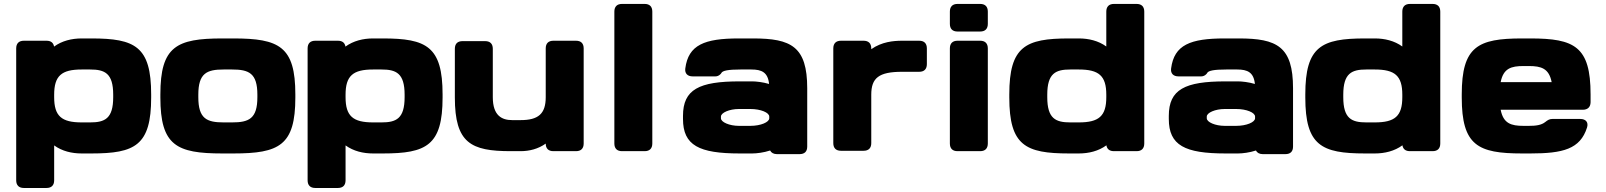

<svg xmlns="http://www.w3.org/2000/svg" viewBox="-20 -770 8181 978"><path d="M62.5 -523.4V148.4C62.5 173.8 76.2 187.5 101.6 187.5H216.8C242.2 187.5 255.9 173.8 255.9 148.4V-29.3C296.4 0 345.7 11.7 396 11.7H445.8C668 11.7 750 -29.3 750 -273.4V-289.1C750 -533.2 668 -574.2 445.8 -574.2H396C345.2 -574.2 295.4 -562 255.4 -532.7C252 -552.7 238.8 -562.5 216.8 -562.5H101.6C76.2 -562.5 62.5 -548.8 62.5 -523.4ZM255.9 -274.9V-287.6C255.9 -384.3 293.9 -416 396 -416H439C513.7 -416 556.6 -397 556.6 -287.6V-274.9C556.6 -165.5 513.7 -146.5 439 -146.5H396C293.9 -146.5 255.9 -178.2 255.9 -274.9Z M796.9 -289.1V-273.4C796.9 -29.3 878.9 11.7 1112.3 11.7H1168.9C1402.3 11.7 1484.4 -29.3 1484.4 -273.4V-289.1C1484.4 -533.2 1402.3 -574.2 1168.9 -574.2H1112.3C878.9 -574.2 796.9 -533.2 796.9 -289.1ZM990.2 -274.9V-287.6C990.2 -397 1033.2 -416 1119.1 -416H1162.1C1248 -416 1291 -397 1291 -287.6V-274.9C1291 -165.5 1248 -146.5 1162.1 -146.5H1119.1C1033.2 -146.5 990.2 -165.5 990.2 -274.9Z M1546.9 -523.4V148.4C1546.9 173.8 1560.5 187.5 1585.9 187.5H1701.2C1726.6 187.5 1740.2 173.8 1740.2 148.4V-29.3C1780.8 0 1830.1 11.7 1880.4 11.7H1930.2C2152.3 11.7 2234.4 -29.3 2234.4 -273.4V-289.1C2234.4 -533.2 2152.3 -574.2 1930.2 -574.2H1880.4C1829.6 -574.2 1779.8 -562 1739.7 -532.7C1736.3 -552.7 1723.1 -562.5 1701.2 -562.5H1585.9C1560.5 -562.5 1546.9 -548.8 1546.9 -523.4ZM1740.2 -274.9V-287.6C1740.2 -384.3 1778.3 -416 1880.4 -416H1923.3C1998 -416 2041 -397 2041 -287.6V-274.9C2041 -165.5 1998 -146.5 1923.3 -146.5H1880.4C1778.3 -146.5 1740.2 -178.2 1740.2 -274.9Z M2953.1 -39.1V-523.4C2953.1 -548.8 2939.5 -562.5 2914.1 -562.5H2798.8C2773.4 -562.5 2759.8 -548.8 2759.8 -523.4V-274.9C2759.8 -189.9 2721.7 -158.2 2631.8 -158.2H2588.9C2538.1 -158.2 2490.2 -179.2 2490.2 -274.9V-521.5C2490.2 -546.9 2476.6 -560.5 2451.2 -560.5H2335.9C2310.5 -560.5 2296.9 -546.9 2296.9 -521.5V-273.4C2296.9 -41 2378.9 0 2582 0H2631.8C2676.3 0 2721.2 -11.2 2759.8 -38.6C2759.8 -13.7 2773.4 0 2798.8 0H2914.1C2939.5 0 2953.1 -13.7 2953.1 -39.1Z M3109.4 -710.9V-39.1C3109.4 -13.7 3123 0 3148.4 0H3263.7C3289.1 0 3302.7 -13.7 3302.7 -39.1V-710.9C3302.7 -736.3 3289.1 -750 3263.7 -750H3148.4C3123 -750 3109.4 -736.3 3109.4 -710.9Z M3937.5 15.1H4052.7C4078.1 15.1 4091.8 2 4091.8 -23.4V-320.3C4091.8 -533.2 4009.8 -574.2 3815.9 -574.2H3743.7C3568.4 -574.2 3486.3 -541.5 3470.7 -421.4C3467.3 -395.5 3482.4 -380.9 3508.3 -380.9H3624C3641.1 -380.9 3652.3 -393.6 3654.3 -397.9C3659.7 -410.2 3689.5 -416 3752 -416H3807.6C3859.4 -416 3891.6 -401.9 3897.5 -342.3C3866.7 -351.6 3831.5 -355.5 3811.5 -355.5H3748C3541 -355.5 3459 -314.5 3459 -179.7V-164.1C3459 -29.3 3541 11.7 3748 11.7H3811.5C3834.5 11.7 3870.6 7.3 3902.8 -3.4C3908.7 8.3 3920.9 15.1 3937.5 15.1ZM3801.8 -128.9H3744.1C3695.3 -128.9 3652.3 -147.9 3652.3 -167.5V-176.3C3652.3 -195.8 3695.3 -214.8 3744.1 -214.8H3801.8C3855.5 -214.8 3898.4 -196.3 3898.4 -176.3V-167.5C3898.4 -147.9 3855.5 -128.9 3801.8 -128.9Z M4263.7 -2H4378.9C4404.3 -2 4418 -15.6 4418 -41V-287.6C4418 -372.6 4456.1 -404.3 4574.7 -404.3H4662.1C4687.5 -404.3 4701.2 -418 4701.2 -443.4V-523.4C4701.2 -548.8 4687.5 -562.5 4662.1 -562.5H4574.7C4530.8 -562.5 4471.7 -557.1 4418 -519.5V-523.4C4418 -548.8 4404.3 -562.5 4378.9 -562.5H4263.7C4238.3 -562.5 4224.6 -548.8 4224.6 -523.4V-41C4224.6 -15.6 4238.3 -2 4263.7 -2Z M4818.4 -523.4V-39.1C4818.4 -13.7 4832 0 4857.4 0H4972.7C4998 0 5011.7 -13.7 5011.7 -39.1V-523.4C5011.7 -548.8 4998 -562.5 4972.7 -562.5H4857.4C4832 -562.5 4818.4 -548.8 4818.4 -523.4ZM4818.4 -710.9V-648.4C4818.4 -623 4832 -609.4 4857.4 -609.4H4972.7C4998 -609.4 5011.7 -623 5011.7 -648.4V-710.9C5011.7 -736.3 4998 -750 4972.7 -750H4857.4C4832 -750 4818.4 -736.3 4818.4 -710.9Z M5808.6 -39.1V-710.9C5808.6 -736.3 5794.9 -750 5769.5 -750H5654.3C5628.9 -750 5615.2 -736.3 5615.2 -710.9V-533.2C5574.7 -562.5 5525.4 -574.2 5475.1 -574.2H5425.3C5203.1 -574.2 5121.1 -533.2 5121.1 -289.1V-273.4C5121.1 -29.3 5203.1 11.7 5425.3 11.7H5475.1C5525.9 11.7 5575.7 -0.5 5615.7 -29.8C5619.1 -9.8 5632.3 0 5654.3 0H5769.5C5794.9 0 5808.6 -13.7 5808.6 -39.1ZM5615.2 -287.6V-274.9C5615.2 -178.2 5577.1 -146.5 5475.1 -146.5H5432.1C5357.4 -146.5 5314.5 -165.5 5314.5 -274.9V-287.6C5314.5 -397 5357.4 -416 5432.1 -416H5475.1C5577.1 -416 5615.2 -384.3 5615.2 -287.6Z M6412.1 15.1H6527.3C6552.7 15.1 6566.4 2 6566.4 -23.4V-320.3C6566.4 -533.2 6484.4 -574.2 6290.5 -574.2H6218.3C6043 -574.2 5960.9 -541.5 5945.3 -421.4C5941.9 -395.5 5957 -380.9 5982.9 -380.9H6098.6C6115.7 -380.9 6127 -393.6 6128.9 -397.9C6134.3 -410.2 6164.1 -416 6226.6 -416H6282.2C6334 -416 6366.2 -401.9 6372.1 -342.3C6341.3 -351.6 6306.2 -355.5 6286.1 -355.5H6222.7C6015.6 -355.5 5933.6 -314.5 5933.6 -179.7V-164.1C5933.6 -29.3 6015.6 11.7 6222.7 11.7H6286.1C6309.1 11.7 6345.2 7.3 6377.4 -3.4C6383.3 8.3 6395.5 15.1 6412.1 15.1ZM6276.4 -128.9H6218.8C6169.9 -128.9 6127 -147.9 6127 -167.5V-176.3C6127 -195.8 6169.9 -214.8 6218.8 -214.8H6276.4C6330.1 -214.8 6373 -196.3 6373 -176.3V-167.5C6373 -147.9 6330.1 -128.9 6276.4 -128.9Z M7316.4 -39.1V-710.9C7316.4 -736.3 7302.7 -750 7277.3 -750H7162.1C7136.7 -750 7123 -736.3 7123 -710.9V-533.2C7082.5 -562.5 7033.2 -574.2 6982.9 -574.2H6933.1C6710.9 -574.2 6628.9 -533.2 6628.9 -289.1V-273.4C6628.9 -29.3 6710.9 11.7 6933.1 11.7H6982.9C7033.7 11.7 7083.5 -0.5 7123.5 -29.8C7127 -9.8 7140.1 0 7162.1 0H7277.3C7302.7 0 7316.4 -13.7 7316.4 -39.1ZM7123 -287.6V-274.9C7123 -178.2 7085 -146.5 6982.9 -146.5H6939.9C6865.2 -146.5 6822.3 -165.5 6822.3 -274.9V-287.6C6822.3 -397 6865.2 -416 6939.9 -416H6982.9C7085 -416 7123 -384.3 7123 -287.6Z M7732.9 11.7H7774.9C7940.9 11.7 8029.3 -10.3 8064 -120.6C8072.3 -147.5 8057.1 -164.1 8029.8 -164.1H7887.7C7872.6 -164.1 7863.3 -158.2 7851.1 -148.4C7831.1 -132.3 7802.7 -128.9 7767.6 -128.9H7740.2C7677.7 -128.9 7637.7 -140.6 7624 -210.9H8042C8066.9 -210.9 8081.5 -224.1 8082 -249V-289.1C8082 -533.2 8000 -574.2 7774.9 -574.2H7732.9C7507.8 -574.2 7425.8 -533.2 7425.8 -289.1V-273.4C7425.8 -29.3 7507.8 11.7 7732.9 11.7ZM7883.8 -351.6H7624C7637.7 -421.9 7677.7 -433.6 7740.2 -433.6H7767.6C7830.1 -433.6 7870.1 -421.9 7883.8 -351.6Z"/></svg>

Font: Gyrotrope Black
Style: Regular
Weight: 900
Designer: David Moles
Version: Version 1.003;Glyphs 3.3.1 (3343)